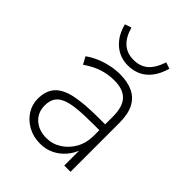

<svg xmlns="http://www.w3.org/2000/svg" viewBox="-200 -797 913 913"><g transform="rotate(45 256.5 -341.0)"><path d="M229 8Q183 8 147 -12Q111 -32 90.5 -64.5Q70 -97 70 -135Q70 -189 97.5 -220Q125 -251 184 -263.5Q243 -276 339 -276H393V-237H341Q278 -237 234.5 -232.5Q191 -228 165 -216.5Q139 -205 127.5 -185.5Q116 -166 116 -137Q116 -89 148.5 -60.5Q181 -32 231 -32Q272 -32 306.5 -54Q341 -76 362 -113.5Q383 -151 383 -198V-329Q383 -394 354.5 -424.5Q326 -455 266 -455Q225 -455 186.5 -442.5Q148 -430 108 -402L88 -439Q113 -457 142.5 -469.5Q172 -482 203.5 -488.5Q235 -495 265 -495Q317 -495 353 -477.5Q389 -460 407.5 -423.5Q426 -387 426 -329V0H384V-114H389Q378 -79 355 -51.5Q332 -24 300 -8Q268 8 229 8ZM261 -550Q226 -550 197 -564.5Q168 -579 146 -607.5Q124 -636 113 -679L146 -690Q160 -639 189 -613.5Q218 -588 261 -588Q305 -588 333.5 -612Q362 -636 380 -690L412 -679Q399 -634 377 -605.5Q355 -577 325.5 -563.5Q296 -550 261 -550Z"/></g></svg>

Font: Nunito Sans 10pt SemiCondensed ExtraLight
Style: Regular
Weight: 250
Width: 4
Designer: Vernon Adams
Foundry: Vernon Adams
Version: Version 3.101;gftools[0.9.27]